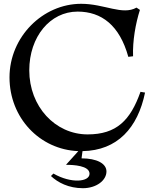

<svg xmlns="http://www.w3.org/2000/svg" viewBox="-20 -780 803 1010"><path d="M743 -293 719 -297C666 -147 593 -73 441 -73C270 -73 134 -220 134 -410C134 -587 244 -719 388 -719C514 -719 609 -647 655 -481L680 -484C677 -565 693 -655 716 -728L698 -740C624 -698 530 -760 407 -760C205 -760 30 -586 30 -373C30 -161 188 7 392 15L327 87C366 87 451 91 451 134C451 177 355 187 261 133L248 146C284 180 341 210 416 210C487 210 540 169 540 122C540 80 489 53 409 53L414 15C598 12 705 -108 743 -293Z"/></svg>

Font: Basteleur Moonlight
Style: Regular
Weight: 300
Designer: Keussel
Foundry: Keussel Studio
Version: Version 1.300;Glyphs 3.2 (3192)